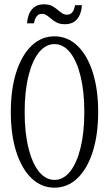

<svg xmlns="http://www.w3.org/2000/svg" viewBox="-20 -858 504 888"><path d="M232 10Q172 10 126.5 -33Q81 -76 55.5 -155Q30 -234 30 -340Q30 -446 55.5 -525Q81 -604 126.5 -647Q172 -690 232 -690Q292 -690 337.5 -647Q383 -604 408.5 -525Q434 -446 434 -340Q434 -234 408.5 -155Q383 -76 337.5 -33Q292 10 232 10ZM232 -26Q273 -26 304 -64.5Q335 -103 352.5 -174Q370 -245 370 -340Q370 -435 352.5 -506Q335 -577 304 -615.5Q273 -654 232 -654Q191 -654 160 -615.5Q129 -577 111.5 -506Q94 -435 94 -340Q94 -245 111.5 -174Q129 -103 160 -64.5Q191 -26 232 -26ZM281 -746Q258 -746 243 -753.5Q228 -761 212 -775Q200 -785 192 -789.5Q184 -794 173 -794Q145 -794 137 -750H105Q108 -792 128 -815Q148 -838 183 -838Q206 -838 220.5 -830.5Q235 -823 251 -809Q263 -799 271 -794.5Q279 -790 290 -790Q305 -790 314 -800.5Q323 -811 327 -834H359Q356 -792 336 -769Q316 -746 281 -746Z"/></svg>

Font: Margherita Variable
Style: Regular
Weight: 400
Designer: James Puckett
Foundry: Dunwich Type Founders
Version: Version 1.008